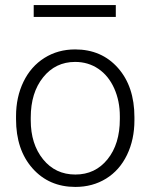

<svg xmlns="http://www.w3.org/2000/svg" viewBox="-20 -735 600 765"><path d="M43.9 -272Q43.9 -348.1 73.5 -409.2Q103 -470.2 157 -504.2Q210.9 -538.1 279.3 -538.1Q384.8 -538.1 450.2 -464.1Q515.6 -390.1 515.6 -268.1V-255.9Q515.6 -179.2 486.1 -117.9Q456.5 -56.6 402.8 -23.4Q349.1 9.8 280.3 9.8Q175.3 9.8 109.6 -64.2Q43.9 -138.2 43.9 -260.3ZM102.5 -255.9Q102.5 -161.1 151.6 -100.3Q200.7 -39.6 280.3 -39.6Q359.4 -39.6 408.4 -100.3Q457.5 -161.1 457.5 -260.7V-272Q457.5 -332.5 435.1 -382.8Q412.6 -433.1 372.1 -460.7Q331.5 -488.3 279.3 -488.3Q201.2 -488.3 151.9 -427Q102.5 -365.7 102.5 -266.6ZM441.4 -667.5H114.3V-714.8H441.4Z"/></svg>

Font: RobotoInd Light
Style: Regular
Weight: 300
Designer: Google
Version: Version 2.001151; 2014